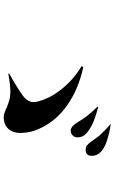

<svg xmlns="http://www.w3.org/2000/svg" viewBox="190 -951 620 1040"><g transform="rotate(90 500.0 -431.0)"><path d="M474 -177Q458 -177 435 -174.5Q412 -172 380 -166L378 -171Q410 -188 444 -209Q478 -230 501 -247Q521 -263 529 -281.5Q537 -300 529 -329Q523 -353 509 -382.5Q495 -412 471.5 -443.5Q448 -475 415 -506Q382 -537 338 -563L344 -572Q408 -558 459.5 -535.5Q511 -513 551 -484.5Q591 -456 619 -424Q647 -392 665 -358Q684 -324 692 -293Q700 -262 700 -231Q700 -206 692 -188.5Q684 -171 672 -160.5Q660 -150 645 -145.5Q630 -141 616 -141Q601 -141 590 -146Q575 -151 561 -158Q544 -165 523.5 -171Q503 -177 474 -177ZM824 -618Q824 -585 791 -585Q777 -585 767.5 -592Q758 -599 744 -619Q737 -628 730 -638.5Q723 -649 712 -662Q701 -674 687 -688Q673 -702 653 -719L654 -721Q699 -714 734 -703Q769 -692 791 -677Q809 -663 816.5 -649Q824 -635 824 -618ZM724 -540Q724 -525 713.5 -514.5Q703 -504 686 -504Q675 -505 665.5 -512.5Q656 -520 645 -537Q638 -548 630 -561Q622 -574 611 -589Q600 -603 587 -618Q574 -633 557 -650L559 -653Q603 -642 638.5 -627.5Q674 -613 700 -591Q714 -579 719 -566.5Q724 -554 724 -540Z"/></g></svg>

Font: XinYuGongZhangJiaSongA
Style: Regular
Weight: 900
Designer: XinYuGong
Foundry: Adobe Systems Incorporated
Version: Version 1.00